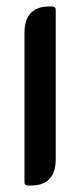

<svg xmlns="http://www.w3.org/2000/svg" viewBox="-20 -576 248 596"><path d="M75 0H67Q56 0 56 -10V-474Q56 -556 134 -556H142Q153 -556 153 -546V-82Q153 0 75 0Z"/></svg>

Font: Zain
Style: Bold
Weight: 700
Designer: Zain,Boutros
Foundry: Mobile Telecommunications Company (Zain), 2024
Version: Version 1.50; ttfautohint (v1.8.4)